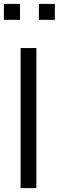

<svg xmlns="http://www.w3.org/2000/svg" viewBox="-49 -967 302 987"><path d="M57 0V-720H138V0ZM233 -947V-865H151V-947ZM54 -947V-865H-29V-947Z"/></svg>

Font: Orbitron
Style: Regular
Weight: 400
Designer: Matt McInerney
Foundry: Matt McInerney
Version: 1.000